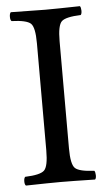

<svg xmlns="http://www.w3.org/2000/svg" viewBox="-49 -680 396 716"><g transform="rotate(-5 148.5 -322.5)"><path d="M190.9 -122.1Q190.9 -62 206.5 -47.6Q222.2 -33.2 277.8 -30.8Q281.7 -25.9 282 -13.9Q282.2 -2 277.8 2Q188 0 148.9 0Q108.9 0 19 2Q14.2 -2 14.2 -13.9Q14.2 -25.9 19 -30.8Q75.2 -32.7 90.6 -47.4Q106 -62 106 -122.1V-522.9Q106 -583 90.6 -597.4Q75.2 -611.8 19 -613.8Q14.2 -617.7 14.2 -629.9Q14.2 -642.1 19 -647Q113.3 -645 147.9 -645Q189.9 -645 277.8 -647Q281.7 -642.1 282 -630.1Q282.2 -618.2 277.8 -613.8Q221.7 -611.8 206.3 -597.4Q190.9 -583 190.9 -522.9Z"/></g></svg>

Font: Linux Libertine O
Style: Regular
Weight: 400
Designer: Philipp H. Poll
Foundry: Philipp H. Poll
Version: Version 5.3.0